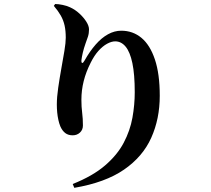

<svg xmlns="http://www.w3.org/2000/svg" viewBox="-20 -845 1040 948"><path d="M245.8 -816 252.3 -825.2Q269.3 -825 289.5 -820.7Q309.8 -816.5 325.4 -809.2Q350.9 -797.7 372 -778.2Q393.1 -758.8 406.3 -737.8Q419.5 -716.9 419.5 -699.8Q419.5 -680.3 414.2 -664Q408.9 -647.8 402.4 -630.5Q393.9 -606.5 388.9 -585.2Q383.9 -563.8 382.1 -548.5Q381.2 -534.7 385.9 -534.1Q390.5 -533.4 397.3 -545.8Q423.7 -592.4 452.6 -625.3Q481.5 -658.3 513.3 -675.8Q545.1 -693.4 578.6 -693.4Q635.9 -693.4 678.4 -658.1Q720.9 -622.8 744.8 -551.5Q768.8 -480.2 768.8 -371.9Q768.8 -258.3 726.8 -164.8Q684.9 -71.3 592.2 -7.4Q499.5 56.5 346.9 82.4L339 63.5Q438 24.1 498.5 -27.9Q559.1 -79.9 590.7 -139.9Q622.4 -200 633.9 -263.9Q645.3 -327.8 645.3 -389.5Q645.3 -478 633.6 -533.4Q621.9 -588.7 600.2 -614.8Q578.6 -640.8 548.9 -640.8Q530.4 -640.8 508.6 -628.9Q486.8 -616.9 466.1 -593.9Q445.4 -570.8 428.2 -536.3Q404.6 -490.1 393.3 -444.8Q381.9 -399.5 381.9 -352.3Q381.9 -317 385.7 -288.2Q389.4 -259.4 389.4 -225.5Q389.4 -204 374.8 -190.5Q360.1 -176.9 339 -176.9Q316.9 -176.9 302.4 -187.9Q287.9 -198.9 278.2 -220.4Q272 -235.3 268.2 -252.9Q264.3 -270.5 262.4 -290Q260.6 -309.6 260.6 -329.1Q260.6 -365.2 267.4 -411.8Q274.1 -458.4 282.7 -506Q291.2 -553.6 298 -594Q304.7 -634.5 304.7 -659Q304.7 -692.5 299 -718.7Q293.3 -744.9 280.1 -768.2Q266.8 -791.5 245.8 -816Z"/></svg>

Font: Noto Serif SC
Style: Regular
Weight: 200
Designer: Ryoko NISHIZUKA 西塚涼子 (kana & ideographs); Frank Grießhammer (Latin, Greek & Cyrillic); Wenlong ZHANG 张文龙 (bopomofo); San
Foundry: Adobe
Version: Version 2.001;hotconv 1.1.0;makeotfexe 2.6.0